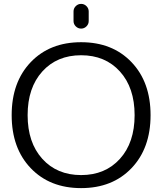

<svg xmlns="http://www.w3.org/2000/svg" viewBox="-20 -957 834 987"><path d="M358 -898Q358 -914 369.5 -925.5Q381 -937 397 -937Q413 -937 424.5 -925.5Q436 -914 436 -898V-849Q436 -833 424.5 -821.5Q413 -810 397 -810Q381 -810 369.5 -821.5Q358 -833 358 -849ZM596.5 -589.5Q521 -673 397 -673Q273 -673 197.5 -589.5Q122 -506 122 -365Q122 -224 197.5 -140.5Q273 -57 397 -57Q521 -57 596.5 -140.5Q672 -224 672 -365Q672 -506 596.5 -589.5ZM656 -92.5Q558 10 397 10Q236 10 138 -92.5Q40 -195 40 -365Q40 -535 138 -637.5Q236 -740 397 -740Q558 -740 656 -637.5Q754 -535 754 -365Q754 -195 656 -92.5Z"/></svg>

Font: Rounded Mplus 1c
Style: Regular
Weight: 400
Version: Version 1.059.20150529